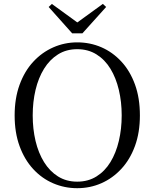

<svg xmlns="http://www.w3.org/2000/svg" viewBox="-20 -966 807 1002"><path d="M250.7 -945.4 410.8 -829.1H356.2L516.8 -945.7L533.9 -929.6L410 -791.9H356.8L233.9 -929.6ZM383 16.1Q316.9 16.1 257.7 -9.3Q198.4 -34.7 153.2 -83.8Q107.9 -132.9 82.2 -203.3Q56.4 -273.6 56.4 -363.7Q56.4 -452.8 82.2 -523.6Q107.9 -594.3 153.2 -643.4Q198.4 -692.5 257.7 -718.7Q316.9 -744.9 383 -744.9Q450 -744.9 508.8 -719.5Q567.6 -694.1 613.1 -645Q658.7 -595.9 684.4 -525.1Q710.1 -454.4 710.1 -363.7Q710.1 -274.6 684.4 -204.2Q658.7 -133.7 613.1 -84.6Q567.6 -35.5 508.8 -9.7Q450 16.1 383 16.1ZM383 -18Q440.1 -18 483.7 -45.3Q527.4 -72.6 556.4 -120.2Q585.4 -167.8 600.2 -230.4Q615.1 -293.1 615.1 -363.7Q615.1 -434.4 600.2 -496.9Q585.4 -559.5 556.4 -607.1Q527.4 -654.7 483.7 -682Q440.1 -709.3 383 -709.3Q325.9 -709.3 282.6 -682Q239.2 -654.7 209.8 -607.1Q180.4 -559.5 165.5 -496.9Q150.7 -434.4 150.7 -363.7Q150.7 -293.1 165.5 -230.4Q180.4 -167.8 209.8 -120.2Q239.2 -72.6 282.6 -45.3Q325.9 -18 383 -18Z"/></svg>

Font: Noto Serif KR
Style: Regular
Weight: 200
Designer: Ryoko NISHIZUKA 西塚涼子 (kana & ideographs); Frank Grießhammer (Latin, Greek & Cyrillic); Wenlong ZHANG 张文龙 (bopomofo); San
Foundry: Adobe
Version: Version 2.001;hotconv 1.1.0;makeotfexe 2.6.0